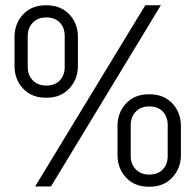

<svg xmlns="http://www.w3.org/2000/svg" viewBox="-20 -706 739 727"><path d="M35 -456V-566Q35 -617 67.5 -651.5Q100 -686 153 -686H156Q210 -686 242.5 -651.5Q275 -617 275 -566V-456Q275 -406 242.5 -371Q210 -336 157 -336H153Q100 -336 67.5 -370.5Q35 -405 35 -456ZM530 -686H589L173 0H113ZM225 -452V-570Q225 -601 206.5 -620.5Q188 -640 155 -640Q123 -640 104 -620Q85 -600 85 -570V-452Q85 -422 104 -402Q123 -382 155 -382Q188 -382 206.5 -401.5Q225 -421 225 -452ZM425 -119V-229Q425 -280 457.5 -314.5Q490 -349 543 -349H546Q600 -349 632.5 -314.5Q665 -280 665 -229V-119Q665 -69 632.5 -34Q600 1 547 1H543Q490 1 457.5 -33.5Q425 -68 425 -119ZM615 -115V-233Q615 -264 596.5 -283.5Q578 -303 545 -303Q513 -303 494 -283Q475 -263 475 -233V-115Q475 -85 494 -65Q513 -45 545 -45Q578 -45 596.5 -64.5Q615 -84 615 -115Z"/></svg>

Font: Chivo Thin
Style: Regular
Weight: 100
Designer: Hector Gatti
Foundry: Omnibus-Type
Version: Version 1.007